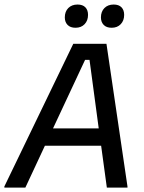

<svg xmlns="http://www.w3.org/2000/svg" viewBox="-48 -848 652 868"><path d="M-28.3 0V-5L283.3 -650H433.3L528.3 -5V0H435L409.2 -189.2H155L66.7 0ZM336.7 -577.5 191.7 -267.5H398.3L356.7 -577.5ZM293.3 -722.5Q270 -722.5 257.5 -735.4Q245 -748.3 245 -769.2Q245 -795.8 260.8 -811.7Q276.7 -827.5 302.5 -827.5Q325.8 -827.5 337.9 -815Q350 -802.5 350 -780.8Q350 -755 334.6 -738.8Q319.2 -722.5 293.3 -722.5ZM456.7 -722.5Q433.3 -722.5 420.8 -735.4Q408.3 -748.3 408.3 -769.2Q408.3 -795.8 424.2 -811.7Q440 -827.5 465.8 -827.5Q489.2 -827.5 501.2 -815Q513.3 -802.5 513.3 -780.8Q513.3 -755 497.9 -738.8Q482.5 -722.5 456.7 -722.5Z"/></svg>

Font: Familjen Grotesk GF
Style: Italic
Weight: 400
Designer: Anders Wikstroem, Jonas Baeckman, Matilda Gysing, Kristian Moeller
Foundry: Familjen STHML AB
Version: Version 2.000; Beta; Release 4; Build 6